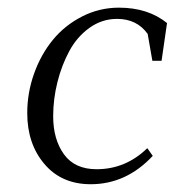

<svg xmlns="http://www.w3.org/2000/svg" viewBox="-20 -472 483 499"><path d="M50.8 -178.2Q50.8 -231 68.6 -280.8Q86.4 -330.6 117.4 -368.4Q148.4 -406.2 193.4 -429.2Q238.3 -452.1 289.1 -452.1Q364.7 -452.1 414.1 -412.1L399.9 -314H376L363.8 -383.8Q335.9 -422.9 284.2 -422.9Q245.1 -422.9 212.6 -399.7Q180.2 -376.5 160.2 -339.4Q140.1 -302.2 129.2 -258.3Q118.2 -214.4 118.2 -169.9Q118.2 -109.9 146.2 -71Q174.3 -32.2 231 -32.2Q306.6 -32.2 362.8 -86.9L377 -66.9Q308.1 6.8 215.8 6.8Q140.1 6.8 95.5 -45.7Q50.8 -98.1 50.8 -178.2Z"/></svg>

Font: Dihjauti S
Style: Italic
Weight: 400
Italic angle: -9°
Designer: T. Christopher White
Version: Version 3.0.0